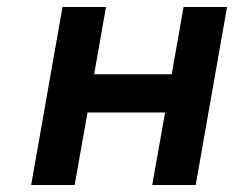

<svg xmlns="http://www.w3.org/2000/svg" viewBox="-20 -531 672 551"><path d="M69.4 0 159.4 -511H284.2L250.2 -317.8H472.8L506.8 -511H631.6L541.6 0H416.8L453.8 -208.2H231.2L194.2 0Z"/></svg>

Font: Overpass
Style: Italic
Weight: 400
Italic angle: -10°
Designer: Delve Withrington, Dave Bailey, Thomas Jockin
Foundry: Delve Fonts LLC
Version: Version 4.000